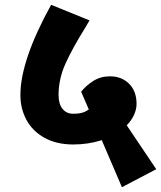

<svg xmlns="http://www.w3.org/2000/svg" viewBox="-20 -699 671 800"><path d="M488 81 404 -115Q348 -97 285 -97Q216 -97 166 -124.5Q116 -152 90.5 -199Q65 -246 65 -303Q65 -447 193 -679L353 -614Q338 -589 336 -585Q280 -495 252 -432Q224 -369 224 -303Q224 -266 240.5 -245.5Q257 -225 285 -225Q307 -225 321.5 -229Q336 -233 350 -243L318 -317Q340 -344 370 -362.5Q400 -381 438 -381Q487 -381 518 -350Q549 -319 549 -266Q549 -244 538.5 -220.5Q528 -197 508 -177L631 6Z"/></svg>

Font: Martel Sans Black
Style: Regular
Weight: 900
Designer: Dan Reynolds and Mathieu Réguer
Foundry: Dan Reynolds and Mathieu Réguer
Version: Version 1.002; ttfautohint (v1.1) -l 5 -r 5 -G 72 -x 0 -D la